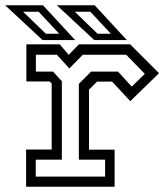

<svg xmlns="http://www.w3.org/2000/svg" viewBox="-44 -708 638 728"><path d="M55 0V-141H152V-391.5L144.5 -399H56V-540H182.5L216.5 -500L255 -540H449.5L559 -430.5L450 -324.5L381 -398.5H324L293.5 -368V-140.5H390.5V0ZM91.5 -38.5H354.5V-102.5H255V-390L301.5 -436.5H403.5L455.5 -379.5L505 -428L434.5 -500.5H270L219 -448.5L171.5 -500.5H92V-436.5H157L190.5 -400V-102.5H91.5ZM437 -556H313.5L171.5 -688H315ZM376.5 -580 298.5 -663.5H239.5L326 -580ZM241 -556H117.5L-24.5 -688H119ZM180.5 -580 102.5 -663.5H43.5L130 -580Z"/></svg>

Font: Tourney Thin
Style: Regular
Weight: 400
Version: Version 1.015